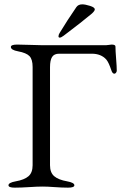

<svg xmlns="http://www.w3.org/2000/svg" viewBox="-20 -858 557 883"><path d="M249 -691Q249 -698 254 -706Q289 -764 331 -825Q340 -838 358 -838Q372 -838 394 -831Q416 -824 416 -815Q416 -808 403 -796Q358 -758 273 -694Q261 -685 255 -685Q249 -685 249 -691ZM210 -549V-98Q210 -64 229.5 -47.5Q249 -31 289 -24Q322 -18 322 -6Q322 5 293 5Q265 5 231.5 2.5Q198 0 176 0Q152 0 114 2.5Q76 5 48 5Q19 5 19 -6Q19 -18 52 -24Q92 -31 111 -47.5Q130 -64 130 -98V-550Q130 -585 115.5 -600Q101 -615 63 -622Q30 -628 30 -642Q30 -653 59 -653Q87 -653 121 -651.5Q155 -650 177 -650H467Q470 -650 481 -651.5Q492 -653 493 -653Q511 -653 511 -644Q511 -625 514 -588Q517 -551 517 -533Q517 -528 513.5 -523.5Q510 -519 506 -519Q497 -519 492 -535Q480 -571 469 -584Q445 -611 402 -611H252Q229 -611 219.5 -596Q210 -581 210 -549Z"/></svg>

Font: EB Garamond SC 12
Style: Regular
Weight: 400
Version: Version 0.016 ; ttfautohint (v0.97) -l 8 -r 50 -G 200 -x 0 -